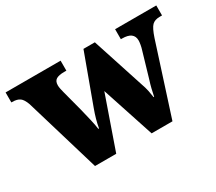

<svg xmlns="http://www.w3.org/2000/svg" viewBox="-109 -742 1067 949"><g transform="rotate(-30 425.0 -268.0)"><path d="M69 -426Q58 -457 43 -468Q28 -479 -1 -479H-5V-536H309V-479H296Q266 -479 251 -470Q236 -461 236 -437Q236 -428 238.5 -416Q241 -404 244 -393L274 -279Q283 -243 291 -208.5Q299 -174 302 -151H306Q310 -175 317 -200Q324 -225 334 -252L436 -530H501L597 -235Q606 -210 610.5 -188Q615 -166 617 -150H620Q625 -174 629.5 -193Q634 -212 643 -240L684 -380Q688 -392 690.5 -406.5Q693 -421 693 -430Q693 -479 627 -479H620V-536H855V-479H842Q813 -479 798 -464Q783 -449 767 -401L638 0H519L421 -298L317 0H196Z"/></g></svg>

Font: Noto Serif Tamil ExtraBold
Style: Italic
Weight: 800
Italic angle: -12°
Designer: Indian Type Foundry, Tom Grace, and the Monotype Design Team
Foundry: Monotype Imaging Inc.
Version: Version 2.003; ttfautohint (v1.8.4.7-5d5b)